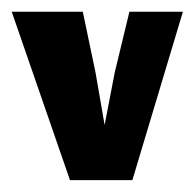

<svg xmlns="http://www.w3.org/2000/svg" viewBox="-27 -303 328 323"><path d="M90.7 0H195.7L280.7 -283.3H190.7L166 -181L149 -92.7L133.7 -181L112.3 -283.3H-7.3Z"/></svg>

Font: Jomhuria
Style: Regular
Weight: 400
Designer: Arabic design by Kourosh Beigpour, Latin design by Eben Sorkin, engineering by Lasse Fister and Khaled Hosney
Version: Version 1.0000